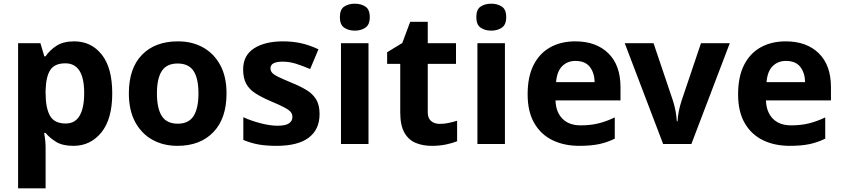

<svg xmlns="http://www.w3.org/2000/svg" viewBox="-20 -780 4564 1040"><path d="M382 -556Q474 -556 531 -484.5Q588 -413 588 -274Q588 -135 529 -62.5Q470 10 378 10Q319 10 284 -11.5Q249 -33 227 -60H219Q227 -18 227 20V240H78V-546H199L220 -475H227Q249 -508 286 -532Q323 -556 382 -556ZM334 -437Q276 -437 252.5 -401Q229 -365 227 -291V-275Q227 -196 250.5 -153.5Q274 -111 336 -111Q387 -111 411.5 -153.5Q436 -196 436 -276Q436 -437 334 -437Z M1207 -274Q1207 -138 1135.5 -64Q1064 10 941 10Q865 10 805.5 -23Q746 -56 712 -119.5Q678 -183 678 -274Q678 -410 749 -483Q820 -556 944 -556Q1021 -556 1080 -523Q1139 -490 1173 -427.5Q1207 -365 1207 -274ZM830 -274Q830 -193 856.5 -151.5Q883 -110 943 -110Q1002 -110 1028.5 -151.5Q1055 -193 1055 -274Q1055 -355 1028.5 -395.5Q1002 -436 942 -436Q883 -436 856.5 -395.5Q830 -355 830 -274Z M1711 -162Q1711 -79 1652.5 -34.5Q1594 10 1478 10Q1421 10 1380 2.5Q1339 -5 1298 -22V-145Q1342 -125 1393 -112Q1444 -99 1483 -99Q1527 -99 1545.5 -112Q1564 -125 1564 -146Q1564 -160 1556.5 -171Q1549 -182 1524 -196Q1499 -210 1446 -232Q1395 -254 1362 -275.5Q1329 -297 1313 -327.5Q1297 -358 1297 -404Q1297 -480 1356 -518Q1415 -556 1513 -556Q1564 -556 1610 -546Q1656 -536 1705 -513L1660 -406Q1620 -423 1584 -434.5Q1548 -446 1511 -446Q1445 -446 1445 -410Q1445 -397 1453.5 -386.5Q1462 -376 1486.5 -364Q1511 -352 1559 -332Q1606 -313 1640 -292.5Q1674 -272 1692.5 -241.5Q1711 -211 1711 -162Z M1902 -760Q1935 -760 1959 -744.5Q1983 -729 1983 -687Q1983 -646 1959 -630Q1935 -614 1902 -614Q1868 -614 1844.5 -630Q1821 -646 1821 -687Q1821 -729 1844.5 -744.5Q1868 -760 1902 -760ZM1976 -546V0H1827V-546Z M2362 -109Q2387 -109 2410 -114Q2433 -119 2456 -126V-15Q2432 -5 2396.5 2.5Q2361 10 2319 10Q2270 10 2231.5 -6Q2193 -22 2170.5 -61.5Q2148 -101 2148 -171V-434H2077V-497L2159 -547L2202 -662H2297V-546H2450V-434H2297V-171Q2297 -140 2315 -124.5Q2333 -109 2362 -109Z M2641 -760Q2674 -760 2698 -744.5Q2722 -729 2722 -687Q2722 -646 2698 -630Q2674 -614 2641 -614Q2607 -614 2583.5 -630Q2560 -646 2560 -687Q2560 -729 2583.5 -744.5Q2607 -760 2641 -760ZM2715 -546V0H2566V-546Z M3096 -556Q3209 -556 3275 -491.5Q3341 -427 3341 -308V-236H2989Q2991 -173 3026.5 -137Q3062 -101 3125 -101Q3178 -101 3221 -111.5Q3264 -122 3310 -144V-29Q3270 -9 3225.5 0.5Q3181 10 3118 10Q3036 10 2973 -20.5Q2910 -51 2874 -113Q2838 -175 2838 -269Q2838 -365 2870.5 -428.5Q2903 -492 2961 -524Q3019 -556 3096 -556ZM3097 -450Q3054 -450 3025.5 -422Q2997 -394 2992 -335H3201Q3200 -385 3175 -417.5Q3150 -450 3097 -450Z M3572 0 3364 -546H3520L3625 -235Q3634 -207 3639.5 -177Q3645 -147 3646 -123H3650Q3653 -177 3672 -235L3777 -546H3933L3725 0Z M4236 -556Q4349 -556 4415 -491.5Q4481 -427 4481 -308V-236H4129Q4131 -173 4166.5 -137Q4202 -101 4265 -101Q4318 -101 4361 -111.5Q4404 -122 4450 -144V-29Q4410 -9 4365.5 0.5Q4321 10 4258 10Q4176 10 4113 -20.5Q4050 -51 4014 -113Q3978 -175 3978 -269Q3978 -365 4010.5 -428.5Q4043 -492 4101 -524Q4159 -556 4236 -556ZM4237 -450Q4194 -450 4165.5 -422Q4137 -394 4132 -335H4341Q4340 -385 4315 -417.5Q4290 -450 4237 -450Z"/></svg>

Font: Noto Sans Bengali UI
Style: Bold
Weight: 700
Designer: Jelle Bosma - Monotype Design Team
Foundry: Monotype Imaging Inc.
Version: Version 2.003; ttfautohint (v1.8.4.7-5d5b)